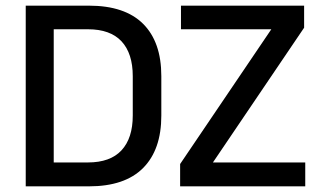

<svg xmlns="http://www.w3.org/2000/svg" viewBox="-20 -659 1139 679"><path d="M139.5 0V-84.5H291Q370 -84.5 409.8 -127.5Q449.5 -170.5 449.5 -250.5V-389.5Q449.5 -470 409.8 -512.8Q370 -555.5 291 -555.5H139V-639H294.5Q421.5 -639 486 -574.8Q550.5 -510.5 550.5 -390V-250Q550.5 -129.5 486 -64.8Q421.5 0 294.5 0ZM71 0V-639H170V0ZM1059.5 -84.5V0H617V-79L939.5 -555.5H620V-639H1055.5V-561L733 -84.5Z"/></svg>

Font: Anek Latin Medium Medium
Style: Regular
Weight: 500
Version: Version 1.003